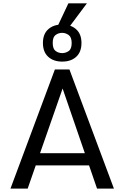

<svg xmlns="http://www.w3.org/2000/svg" viewBox="-20 -1118 737 1138"><path d="M42 0 305.2 -706.1H391.6L655.3 0H555.2L507.8 -137.7H191.9L144 0ZM217.3 -210H482.9L351.1 -593.3ZM348.6 -752.9Q296.9 -752.9 265.6 -781.5Q234.4 -810.1 234.4 -863.3Q234.4 -916 265.6 -944.3Q296.9 -972.7 348.6 -972.7Q400.4 -972.7 431.6 -944.3Q462.9 -916 462.9 -863.3Q462.9 -810.1 431.9 -781.5Q400.9 -752.9 348.6 -752.9ZM348.6 -803.2Q369.1 -803.2 387 -815.4Q404.8 -827.6 404.8 -862.8Q404.8 -897.5 387 -910.4Q369.1 -923.3 348.1 -923.3Q327.1 -923.3 309.8 -910.9Q292.5 -898.4 292.5 -863.8Q292.5 -828.1 309.8 -815.7Q327.1 -803.2 348.6 -803.2ZM385.3 -1098.1H495.1L367.2 -927.2H304.7Z"/></svg>

Font: Monda
Style: Regular
Weight: 400
Designer: Vernon Adams
Foundry: Vernon Adams
Version: Version 2.100; ttfautohint (v1.8.3)